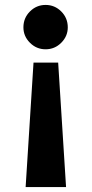

<svg xmlns="http://www.w3.org/2000/svg" viewBox="-20 -576 373 779"><path d="M165 -556Q128 -556 101.5 -529.5Q75 -503 75 -465Q75 -429 101.5 -402.5Q128 -376 165 -376Q202 -376 228.5 -402.5Q255 -429 255 -465Q255 -503 228.5 -529.5Q202 -556 165 -556ZM248 183 216 -322H116L84 183Z"/></svg>

Font: Secuela Black
Style: Regular
Weight: 900
Designer: Fernando Haro
Foundry: deFharo
Version: Version 1.704